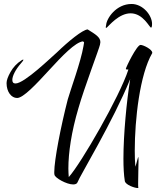

<svg xmlns="http://www.w3.org/2000/svg" viewBox="-20 -921 786 966"><path d="M642 -901C564 -901 516 -828 514 -795C513 -790 512 -786 512 -784C512 -782 513 -781 514 -781C515 -781 516 -781 517 -782C528 -791 578 -854 637 -854C701 -854 732 -782 740 -782C743 -782 745 -788 745 -801C745 -844 699 -901 642 -901ZM672 25C675 25 676 25 676 24C675 21 675 12 675 1C675 -32 677 -90 677 -115C677 -126 676 -131 675 -131C674 -131 668 -102 661 -82C659 -106 658 -133 658 -163C658 -319 683 -546 746 -654V-656C746 -672 702 -695 687 -695C668 -695 613 -581 613 -574C613 -572 617 -571 626 -571C582 -435 388 -99 326 -30C325 -43 324 -58 324 -73C324 -152 339 -257 375 -378C405 -483 480 -679 483 -696C484 -701 485 -706 485 -709C485 -734 461 -748 421 -773C395 -771 325 -714 266 -657C239 -634 103 -501 58 -501C47 -501 42 -507 42 -519C42 -538 57 -570 86 -603C94 -612 98 -618 98 -620C98 -621 97 -621 96 -621C95 -621 92 -620 89 -618C64 -602 46 -582 33 -559C20 -536 13 -517 13 -503C13 -459 37 -428 66 -428C97 -428 161 -496 227 -568C293 -640 359 -709 398 -713C401 -708 403 -710 403 -707C403 -707 402 -701 400 -689C387 -611 334 -467 321 -421C286 -285 253 -116 253 -55C253 -50 253 -45 254 -42C256 -26 315 7 348 7C361 7 368 3 371 -6C378 -29 549 -311 635 -523C617 -412 601 -244 601 -123C601 -79 603 -41 608 -10C612 10 659 25 672 25Z"/></svg>

Font: Comforter
Style: Regular
Weight: 400
Designer: Robert E. Leuschke
Foundry: Robert E. Leuschke
Version: Version 1.013; ttfautohint (v1.8.3)